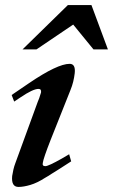

<svg xmlns="http://www.w3.org/2000/svg" viewBox="-20 -721 446 758"><path d="M406 -526H349L269 -624L124 -526H69L248 -701H341ZM261 -84Q235 -67 216 -55Q197 -43 184 -35Q169 -25 158 -19Q127 1 100 9Q73 17 53 17Q24 17 28 -26Q30 -39 33 -52Q36 -65 41 -78L129 -319Q134 -329 142 -356Q144 -370 132 -370Q110 -370 60 -336L36 -320L26 -346L95 -393Q207 -469 255 -469Q279 -469 275 -432Q273 -415 269 -398.5Q265 -382 258 -365L180 -169Q151 -95 149 -78Q146 -65 159 -65Q171 -65 224 -95L253 -112Z"/></svg>

Font: DG Didot
Style: Bold Italic
Weight: 700
Designer: David Gatwood, Takis Katsoulidis, and George D. Matthiopoulos
Foundry: David Gatwood
Version: Version 1.0